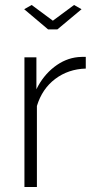

<svg xmlns="http://www.w3.org/2000/svg" viewBox="-20 -750 381 770"><path d="M107 -730 192 -667 277 -730 307 -713 210 -632H173L77 -713ZM324 -475Q254 -473 201.5 -433.5Q149 -394 128 -325V0H78V-520H126V-392Q153 -447 197.5 -481.5Q242 -516 293 -521Q303 -522 311 -522Q319 -522 324 -522Z"/></svg>

Font: Oxford Sans
Style: Regular
Weight: 300
Designer: Matt McInerney, Pablo Impallari, Rodrigo Fuenzalida
Foundry: Matt McInerney, Pablo Impallari, Rodrigo Fuenzalida
Version: Version 3.000g; ttfautohint (v1.5) -l 8 -r 28 -G 28 -x 14 -D